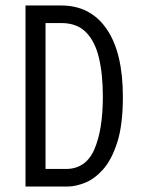

<svg xmlns="http://www.w3.org/2000/svg" viewBox="-20 -680 521 700"><path d="M73 0V-660H203Q310 -660 369 -574Q428 -488 428 -327Q428 -225 407.5 -161Q387 -97 355.5 -62Q324 -27 289.5 -13.5Q255 0 228 0ZM203 -596H146V-64H220Q293 -64 324 -135.5Q355 -207 355 -328Q355 -410 340.5 -470Q326 -530 293 -563Q260 -596 203 -596Z"/></svg>

Font: Bricolage Grotesque 10pt Condensed Light
Style: Regular
Weight: 300
Width: 3
Designer: Mathieu Triay
Foundry: Atelier Triay
Version: Version 1.000; ttfautohint (v1.8.4.7-5d5b);gftools[0.9.32]